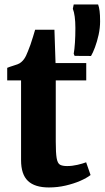

<svg xmlns="http://www.w3.org/2000/svg" viewBox="-20 -836 472 866"><path d="M200.5 9.5Q137 9.5 106 -20Q75 -49.5 75 -113.5V-473.5H12.5V-530Q24.5 -535 36.5 -538.5Q48.5 -542 59 -546Q69.5 -550 76 -556Q83.5 -562.5 88.5 -569.5Q93.5 -576.5 97.8 -585.5Q102 -594.5 106.5 -606Q112 -618.5 117.5 -634.8Q123 -651 128.5 -668.8Q134 -686.5 138.5 -702H225.5L230.5 -551.5H369V-473.5H231.5V-197.5Q231.5 -146.5 235.5 -123Q239.5 -99.5 250.5 -93.2Q261.5 -87 282.5 -87Q305.5 -87 329.2 -92.5Q353 -98 368.5 -104L388.5 -46.5Q371 -33 341.8 -20.2Q312.5 -7.5 276 1Q239.5 9.5 200.5 9.5ZM390.5 -583.5 316.5 -584 312.5 -593.5Q316 -613 318 -643.2Q320 -673.5 320 -710Q320 -738.5 317 -760.8Q314 -783 308.5 -796.5L312.5 -816H422.5Q427 -804 429.2 -786.5Q431.5 -769 431.5 -739.5Q431.5 -710 424.8 -679.2Q418 -648.5 408.5 -623Q399 -597.5 390.5 -583.5Z"/></svg>

Font: Merriweather 28pt ExtraBold
Style: Regular
Weight: 800
Version: Version 2.100